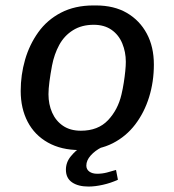

<svg xmlns="http://www.w3.org/2000/svg" viewBox="-20 -541 640 705"><path d="M273 10Q205 10 156 -17.5Q107 -45 81.5 -94Q56 -143 56 -207Q56 -266 72 -321.5Q88 -377 120.5 -422.5Q153 -468 204 -494.5Q255 -521 323 -521H332Q399 -521 446 -493.5Q493 -466 519 -417.5Q545 -369 545 -304Q545 -241 527.5 -184.5Q510 -128 476.5 -84Q443 -40 394 -15Q345 10 281 10ZM277 -61Q340 -61 376.5 -99.5Q413 -138 426 -194Q431 -215 434.5 -237.5Q438 -260 440 -280Q442 -300 442 -314Q442 -350 429 -381.5Q416 -413 389.5 -431.5Q363 -450 324 -450Q280 -450 248 -430Q216 -410 197.5 -376Q179 -342 171 -300Q165 -268 161.5 -241Q158 -214 158 -195Q158 -158 171.5 -127.5Q185 -97 211.5 -79Q238 -61 277 -61ZM305 144Q267 144 244.5 128.5Q222 113 222 82Q222 55 240 33Q258 11 277 0H353Q329 12 313 30Q297 48 297 67Q297 81 308 89Q319 97 337 97Q355 97 372.5 92.5Q390 88 406 83L413 119Q387 131 358 137.5Q329 144 305 144Z"/></svg>

Font: Chivo Mono
Style: Italic
Weight: 400
Italic angle: -8.05°
Monospace: yes
Version: Version 1.008